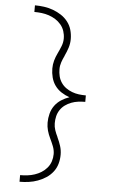

<svg xmlns="http://www.w3.org/2000/svg" viewBox="-64 -875 627 1069"><g transform="rotate(5 250.0 -340.0)"><path d="M87 153V116Q108 116 128.5 113.5Q149 111 168.5 104.5Q188 98 205.5 87Q223 76 236.5 60Q250 44 256.5 24Q263 4 263 -17Q263 -39 254.5 -60.5Q246 -82 236 -102.5Q226 -123 220 -144.5Q214 -166 214 -189Q214 -214 220.5 -239Q227 -264 241.5 -284Q256 -304 277.5 -318Q299 -332 323 -340Q299 -348 277.5 -362Q256 -376 241.5 -396Q227 -416 220.5 -441Q214 -466 214 -491Q214 -514 220 -535.5Q226 -557 236 -577.5Q246 -598 254.5 -619.5Q263 -641 263 -663Q263 -684 256.5 -704Q250 -724 236.5 -740Q223 -756 205.5 -767Q188 -778 168.5 -784.5Q149 -791 128.5 -793.5Q108 -796 87 -796V-833Q113 -833 138.5 -829.5Q164 -826 188.5 -817Q213 -808 234.5 -794Q256 -780 272 -759.5Q288 -739 295 -714Q302 -689 302 -663Q302 -638 294.5 -614.5Q287 -591 276 -568V-567Q267 -549 260.5 -530Q254 -511 254 -491Q254 -471 258.5 -452Q263 -433 274 -416.5Q285 -400 301 -388.5Q317 -377 335.5 -370Q354 -363 373.5 -360.5Q393 -358 413 -358V-352V-322Q393 -322 373.5 -319.5Q354 -317 335.5 -310Q317 -303 301 -291.5Q285 -280 274 -263.5Q263 -247 258.5 -228Q254 -209 254 -189Q254 -169 260.5 -150Q267 -131 276 -113V-112Q287 -89 294.5 -65.5Q302 -42 302 -17Q302 9 295 34Q288 59 272 79.5Q256 100 234.5 114Q213 128 188.5 137Q164 146 138.5 149.5Q113 153 87 153Z"/></g></svg>

Font: Zed Sans Extralight
Style: Regular
Weight: 200
Designer: Belleve Invis
Foundry: Belleve Invis
Version: Version 1.0.0; ttfautohint (v1.8.4)